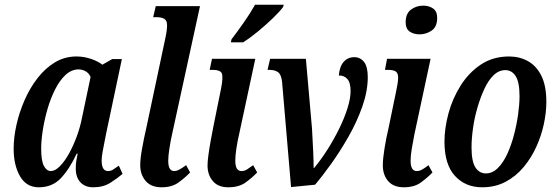

<svg xmlns="http://www.w3.org/2000/svg" viewBox="-20 -786 2361 816"><path d="M145 10Q92 10 65 -37Q38 -84 38 -154Q38 -202 50 -255.5Q62 -309 84.5 -360.5Q107 -412 139.5 -454Q172 -496 213.5 -521Q255 -546 305 -546Q337 -546 367.5 -535.5Q398 -525 415 -511L457 -535H498L431 -218Q429 -207 424.5 -185Q420 -163 416 -140.5Q412 -118 412 -104Q412 -59 439 -59Q451 -59 461 -65.5Q471 -72 485 -82L501 -47Q480 -29 449.5 -9.5Q419 10 376 10Q342 10 322 -11Q302 -32 302 -70Q302 -89 304.5 -103.5Q307 -118 310 -133H306Q275 -67 238.5 -28.5Q202 10 145 10ZM196 -59Q214 -59 234 -79Q254 -99 272.5 -132Q291 -165 306 -205.5Q321 -246 329 -288L365 -459Q358 -475 344 -483Q330 -491 314 -491Q284 -491 259 -468Q234 -445 214.5 -406.5Q195 -368 182 -323Q169 -278 162 -233.5Q155 -189 155 -154Q155 -103 166.5 -81Q178 -59 196 -59Z M667 10Q622 10 599 -17Q576 -44 576 -84Q576 -111 583.5 -153Q591 -195 603 -248L683 -625Q690 -657 690 -679Q690 -699 678 -706Q666 -713 646 -713H631L642 -760H830L711 -214Q705 -187 700 -155Q695 -123 695 -103Q695 -59 720 -59Q731 -59 743.5 -66Q756 -73 771 -84L788 -53Q768 -32 739.5 -11Q711 10 667 10Z M950 10Q907 10 884.5 -16.5Q862 -43 862 -83Q862 -100 866 -129Q870 -158 876 -191Q882 -224 888 -254L920 -412Q929 -460 922.5 -474.5Q916 -489 885 -489H871L881 -536H1065L997 -219Q990 -190 985 -157.5Q980 -125 980 -103Q980 -59 1006 -59Q1019 -59 1030 -66Q1041 -73 1056 -84L1073 -53Q1053 -32 1024.5 -11Q996 10 950 10ZM961 -606 964 -619Q987 -649 1015.5 -689.5Q1044 -730 1064 -766H1186L1183 -756Q1169 -737 1139.5 -708.5Q1110 -680 1076 -652Q1042 -624 1013 -606Z M1179 -436Q1176 -468 1162.5 -478.5Q1149 -489 1126 -489H1117L1128 -536H1280L1306 -240Q1309 -190 1311 -143.5Q1313 -97 1313 -72H1315Q1345 -108 1372.5 -151.5Q1400 -195 1422 -240Q1444 -285 1457 -326.5Q1470 -368 1470 -399Q1470 -435 1456 -450.5Q1442 -466 1420 -465Q1423 -503 1440.5 -523Q1458 -543 1486 -543Q1511 -543 1527 -523Q1543 -503 1543 -458Q1543 -399 1520 -333.5Q1497 -268 1461 -205Q1425 -142 1387 -89Q1349 -36 1319 -1L1217 9Z M1763 -640Q1738 -640 1721 -652Q1704 -664 1704 -691Q1704 -728 1726.5 -745Q1749 -762 1779 -762Q1803 -762 1820.5 -750Q1838 -738 1838 -710Q1838 -672 1814.5 -656Q1791 -640 1763 -640ZM1697 10Q1652 10 1629.5 -16.5Q1607 -43 1607 -83Q1607 -111 1614 -154.5Q1621 -198 1632 -245L1664 -400Q1672 -436 1672 -456Q1672 -476 1661.5 -482.5Q1651 -489 1630 -489H1616L1625 -536H1810L1741 -214Q1735 -184 1730 -153.5Q1725 -123 1725 -103Q1725 -59 1751 -59Q1763 -59 1775 -66Q1787 -73 1801 -84L1818 -53Q1798 -32 1769.5 -11Q1741 10 1697 10Z M2029 10Q1958 10 1913.5 -38.5Q1869 -87 1869 -184Q1869 -241 1886 -304Q1903 -367 1937.5 -422Q1972 -477 2023.5 -511.5Q2075 -546 2144 -546Q2188 -546 2224 -526Q2260 -506 2281 -463.5Q2302 -421 2302 -353Q2302 -309 2291.5 -259.5Q2281 -210 2259.5 -162.5Q2238 -115 2205.5 -76Q2173 -37 2129 -13.5Q2085 10 2029 10ZM2045 -49Q2073 -49 2096 -72Q2119 -95 2136 -132Q2153 -169 2164.5 -213Q2176 -257 2182 -300Q2188 -343 2188 -377Q2188 -437 2171.5 -462.5Q2155 -488 2128 -488Q2100 -488 2077.5 -466Q2055 -444 2038 -407Q2021 -370 2008.5 -326.5Q1996 -283 1990 -239Q1984 -195 1984 -160Q1984 -100 2000.5 -74.5Q2017 -49 2045 -49Z"/></svg>

Font: Noto Serif ExtraCondensed SemiBold
Style: Italic
Weight: 600
Width: 2
Italic angle: -12°
Designer: Monotype Design Team
Foundry: Monotype Imaging Inc.
Version: Version 2.013